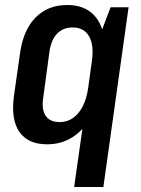

<svg xmlns="http://www.w3.org/2000/svg" viewBox="-20 -569 563 769"><path d="M169 9Q92 9 57.5 -41Q23 -91 36 -186L60 -354Q73 -449 122.5 -499Q172 -549 249 -549Q305 -549 341 -522Q377 -495 391.5 -444Q406 -393 396 -320L382 -222Q372 -150 343 -98.5Q314 -47 269.5 -19Q225 9 169 9ZM219 -80Q249 -80 272.5 -96.5Q296 -113 311.5 -143.5Q327 -174 333 -216L348 -325Q357 -389 336.5 -424Q316 -459 271 -459Q233 -459 209 -434.5Q185 -410 178 -362L153 -177Q146 -130 163 -105Q180 -80 219 -80ZM495 -540 394 180H277L353 -356L423 -540Z"/></svg>

Font: Pathway Extreme Condensed SemiBold
Style: Italic
Weight: 600
Width: 3
Italic angle: -8°
Version: Version 1.001;gftools[0.9.26]